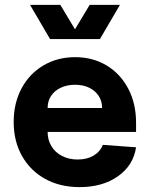

<svg xmlns="http://www.w3.org/2000/svg" viewBox="-20 -750 613 786"><path d="M36 -250.7Q36 -327.4 68 -387.7Q100 -448 157.5 -482Q215 -516 287.5 -516Q360 -516 416.5 -482Q473 -448 505 -387Q537 -326 537 -248V-210H175Q175 -176.7 190.7 -151.2Q206.3 -125.7 234.1 -111.4Q262 -97 298 -97Q336 -97 363 -113Q390 -129 401 -157L537 -147Q526 -73 463 -28.5Q400 16 306 16Q226 16 165.1 -17.5Q104.3 -51 70.1 -111.5Q36 -172 36 -250.7ZM287.2 -403Q254.4 -403 228.8 -390.9Q203.2 -378.8 189.1 -357.5Q175 -336.2 175 -308H398Q398 -336 383.9 -357.5Q369.8 -378.9 344.9 -391Q320 -403 287.2 -403ZM103 -730H227L287 -630L347 -730H471L389 -590H185Z"/></svg>

Font: Uncut Sans Variable
Style: Regular
Weight: 400
Designer: Kasper Nordkvist
Foundry: UNCUT.wtf
Version: Version 1.303;Glyphs 3.1.2 (3151)